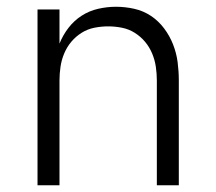

<svg xmlns="http://www.w3.org/2000/svg" viewBox="-20 -548 640 568"><path d="M91 0V-520H156V-419Q166 -444 182.5 -465.5Q199 -487 221.5 -501.5Q244 -516 270.5 -522Q297 -528 323 -528Q350 -528 377 -522Q404 -516 426.5 -501Q449 -486 465.5 -464Q482 -442 492 -416.5Q502 -391 505.5 -364Q509 -337 509 -310V0H444V-310Q444 -330 441 -350.5Q438 -371 430 -390Q422 -409 409 -424.5Q396 -440 378.5 -451Q361 -462 340.5 -466Q320 -470 300 -470Q280 -470 259.5 -466Q239 -462 221.5 -451Q204 -440 191 -424.5Q178 -409 170 -390Q162 -371 159 -350.5Q156 -330 156 -310V0Z"/></svg>

Font: Iosevka SS04 Light Extended
Style: Regular
Weight: 300
Width: 7
Monospace: yes
Designer: Belleve Invis
Foundry: Belleve Invis
Version: Version 19.0.0; ttfautohint (v1.8.4)